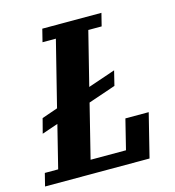

<svg xmlns="http://www.w3.org/2000/svg" viewBox="-138 -786 796 875"><g transform="rotate(-15 260.0 -349.0)"><path d="M-18 -60H45L95 -261L19 -235L37 -304L112 -330L189 -638H126L141 -698H420L405 -638H342L279 -386L408 -430L391 -361L262 -317L199 -64H366L401 -205H511L460 0H-33Z"/></g></svg>

Font: IBM Plex Serif
Style: Bold Italic
Weight: 700
Italic angle: -14°
Designer: Mike Abbink, Paul van der Laan, Pieter van Rosmalen
Foundry: Bold Monday
Version: Version 3.001